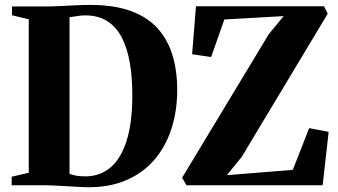

<svg xmlns="http://www.w3.org/2000/svg" viewBox="-20 -770 1406 798"><path d="M337.5 8Q318.5 7.5 295.5 6.2Q272.5 5 249 3.5Q225.5 2 204.5 1Q183.5 0 169 0H28.5V-35.5L99.5 -52V-690L30 -706.5V-743H166Q198 -743 230 -744.8Q262 -746.5 293.8 -748Q325.5 -749.5 355 -749.5Q454.5 -749.5 523.8 -724.2Q593 -699 635.2 -652Q677.5 -605 697 -540.2Q716.5 -475.5 716.5 -396.5Q716.5 -307.5 691.8 -232.5Q667 -157.5 619 -103Q571 -48.5 500.2 -19.2Q429.5 10 337.5 8ZM337.5 -37Q397.5 -38 440.5 -75Q483.5 -112 506.8 -186.8Q530 -261.5 530 -375Q530 -448.5 519.5 -509.2Q509 -570 486.2 -614Q463.5 -658 426 -682Q388.5 -706 334.5 -706Q320.5 -706 307.5 -704.2Q294.5 -702.5 284.8 -700.8Q275 -699 269 -698.5V-47Q280 -43.5 291.2 -41Q302.5 -38.5 314.2 -37.8Q326 -37 337.5 -37ZM755 0 737 -31.5 1097.5 -628.5 1159 -703 912.5 -689 857.5 -533 778.5 -544.5 794.5 -744H1326.5L1342 -713L985 -118.5L923 -42L1197 -64L1265 -237.5L1346 -222L1321 0Z"/></svg>

Font: Merriweather 96pt ExtraBold
Style: Regular
Weight: 800
Version: Version 2.100